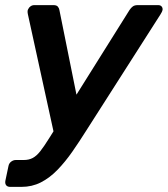

<svg xmlns="http://www.w3.org/2000/svg" viewBox="-41 -540 655 750"><path d="M-1 190Q-12 190 -17 183.5Q-22 177 -20 166L-8 109Q-6 98 2.5 91.5Q11 85 21 85H52Q72 85 87 77Q102 69 116.5 50.5Q131 32 151 0L465 -501Q471 -510 478 -515Q485 -520 497 -520H577Q586 -520 590.5 -514.5Q595 -509 594 -501Q593 -495 586 -484L296 -30Q269 13 241.5 52.5Q214 92 183.5 123.5Q153 155 118.5 172.5Q84 190 43 190ZM171 -13 68 -484Q65 -498 69 -504Q72 -511 78.5 -515.5Q85 -520 93 -520H168Q180 -520 185 -514Q190 -508 191 -501L268 -119Z"/></svg>

Font: Rubik Light Medium
Style: Italic
Weight: 500
Italic angle: -12°
Version: Version 2.104